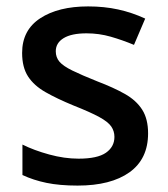

<svg xmlns="http://www.w3.org/2000/svg" viewBox="-20 -569 525 599"><path d="M442 -153Q442 -73 384 -31.5Q326 10 222 10Q166 10 125 1.5Q84 -7 50 -23V-118Q86 -100 133.5 -87Q181 -74 225 -74Q284 -74 310.5 -92.5Q337 -111 337 -142Q337 -160 327 -174.5Q317 -189 289.5 -204Q262 -219 209 -240Q158 -261 122 -281.5Q86 -302 67.5 -330.5Q49 -359 49 -404Q49 -475 105.5 -512Q162 -549 255 -549Q305 -549 348.5 -539.5Q392 -530 433 -511L398 -429Q362 -444 325.5 -454.5Q289 -465 250 -465Q203 -465 178.5 -450Q154 -435 154 -409Q154 -390 165.5 -376.5Q177 -363 205.5 -349Q234 -335 284 -315Q334 -296 369.5 -276Q405 -256 423.5 -227Q442 -198 442 -153Z"/></svg>

Font: Noto Sans Nag Mundari Medium
Style: Regular
Weight: 500
Version: Version 1.000